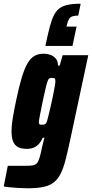

<svg xmlns="http://www.w3.org/2000/svg" viewBox="-54 -807 495 1033"><path d="M96 206Q73 206 48.5 204.5Q24 203 2.5 201Q-19 199 -34 196L-12 85Q5 85 21 85Q37 85 53.5 85Q70 85 86 85Q110 85 123.5 82.5Q137 80 145 70.5Q153 61 159 41Q165 21 172 -14Q176 -31 180 -46Q184 -61 185 -66H176Q168 -47 156 -33.5Q144 -20 127.5 -13Q111 -6 91 -6Q61 -6 43 -15.5Q25 -25 16.5 -46Q8 -67 8 -102Q8 -131 14.5 -170.5Q21 -210 32 -263Q48 -340 63 -389.5Q78 -439 94.5 -467Q111 -495 132 -506.5Q153 -518 181 -518Q199 -518 216.5 -512Q234 -506 246 -492Q258 -478 258 -454H267L283 -510H421L324 -56Q311 5 299.5 50Q288 95 273.5 125Q259 155 237 173Q215 191 181 198.5Q147 206 96 206ZM172 -136Q179 -136 184 -137Q189 -138 193 -143Q197 -148 200 -159Q202 -167 207.5 -188Q213 -209 219 -236.5Q225 -264 231 -291.5Q237 -319 240.5 -341Q244 -363 244 -371Q244 -383 239 -385.5Q234 -388 226 -388Q217 -388 212 -385.5Q207 -383 202.5 -371.5Q198 -360 192 -334.5Q186 -309 176 -263Q167 -220 161 -188Q155 -156 155 -150Q155 -143 157 -140Q159 -137 163 -136.5Q167 -136 172 -136ZM190 -560 203 -619Q214 -668 225.5 -700.5Q237 -733 254.5 -752Q272 -771 302 -779Q332 -787 380 -787L367 -723Q336 -723 324.5 -713Q313 -703 307 -677L304 -664H358L336 -560Z"/></svg>

Font: Saira Condensed Black
Style: Italic
Weight: 900
Width: 3
Italic angle: -12°
Designer: Hector Gatti with collaboration of the Omnibus-Type team
Foundry: Omnibus-Type
Version: Version 1.101